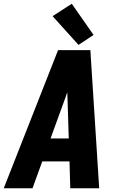

<svg xmlns="http://www.w3.org/2000/svg" viewBox="-42 -1002 638 1022"><path d="M-22 0H131L183 -143H328L332 0H486L439 -735H267ZM227 -265 309 -490Q313 -501 316 -511Q317 -501 317 -490L324 -265ZM376 -763 456 -816 340 -982 238 -916Z"/></svg>

Font: Iosevka Sparkle Heavy
Style: Italic
Weight: 900
Italic angle: -9°
Designer: Belleve Invis
Foundry: Belleve Invis
Version: Version 4.5.0; ttfautohint (v1.8.3)